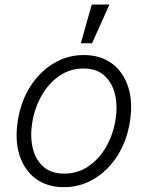

<svg xmlns="http://www.w3.org/2000/svg" viewBox="-20 -788 631 820"><path d="M252.8 11.4Q181.1 11.4 132.3 -25Q83.5 -61.4 63 -126.1Q42.6 -190.7 56.5 -275.2Q70 -357.6 110.3 -420.1Q150.6 -482.6 209.5 -517.8Q268.5 -552.9 337.7 -552.9Q409.8 -552.9 458.6 -516.3Q507.5 -479.8 527.9 -415.1Q548.3 -350.5 534.4 -265.6Q521 -183.9 480.6 -121.4Q440.3 -58.9 381.4 -23.8Q322.4 11.4 252.8 11.4ZM253.9 -46.5Q311.8 -46.5 357.6 -77.6Q403.4 -108.7 433.2 -160.7Q463.1 -212.7 473 -275.2Q483 -335.2 471.1 -385.1Q459.2 -435 425.8 -465.2Q392.4 -495.4 337 -495.4Q279.5 -495.4 233.7 -464Q187.9 -432.5 158 -380.3Q128.2 -328.1 117.9 -265.6Q108 -206 119.7 -156.1Q131.4 -106.2 165 -76.3Q198.5 -46.5 253.9 -46.5ZM325.3 -603.3 371.8 -768.5H447.4L373.2 -603.3Z"/></svg>

Font: Inter Light  BETA
Style: Italic
Weight: 300
Italic angle: 9.39999°
Designer: Rasmus Andersson
Foundry: rsms
Version: Version 3.011;git-f93a4a705